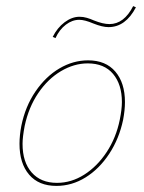

<svg xmlns="http://www.w3.org/2000/svg" viewBox="-20 -607 474 630"><path d="M44 -135Q44 -163 50 -194Q63 -258 96.5 -307Q130 -356 175 -382.5Q220 -409 269 -409Q327 -409 358.5 -372Q390 -335 390 -272Q390 -246 384 -214Q371 -152 338.5 -102.5Q306 -53 261 -25Q216 3 165 3Q107 3 75.5 -34Q44 -71 44 -135ZM373 -214Q380 -249 380 -272Q380 -330 351 -364.5Q322 -399 268 -399Q223 -399 180 -373.5Q137 -348 105.5 -301.5Q74 -255 61 -194Q54 -157 54 -135Q54 -75 84 -41Q114 -7 167 -7Q214 -7 256.5 -34Q299 -61 330 -108Q361 -155 373 -214ZM153 -486Q168 -516 192 -534Q216 -552 241 -552Q253 -552 265 -548.5Q277 -545 288 -540Q318 -528 339 -528Q387 -528 417 -587L426 -583Q392 -518 336 -518Q316 -518 286 -530Q258 -542 240 -542Q217 -542 196 -526Q175 -510 162 -482Z"/></svg>

Font: Ysabeau Hairline
Style: Italic
Weight: 100
Italic angle: -12°
Designer: Christian Thalmann (Catharsis Fonts)
Version: Version 0.003